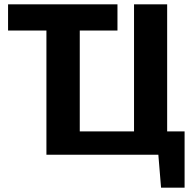

<svg xmlns="http://www.w3.org/2000/svg" viewBox="-20 -710 875 881"><path d="M595 0V-690H747V0ZM193 0V-690H346V0ZM338 0V-107H827V0ZM719 151 706 -7H827V151ZM17 -570V-690H519V-570Z"/></svg>

Font: Exo 2
Style: Bold
Weight: 700
Designer: Natanael Gama
Foundry: Natanael Gama
Version: Version 2.010